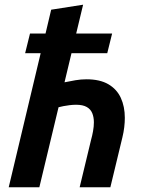

<svg xmlns="http://www.w3.org/2000/svg" viewBox="-20 -796 608 816"><path d="M17 0 152.8 -569.8H86.8L107.5 -653.5H173.5L197.5 -754.8L333.2 -776L303.8 -653.5H456.5L435.8 -569.8H283.8L254.2 -446.2Q277.5 -451.2 301.1 -455.1Q324.8 -459 347.5 -459Q404.5 -459 440.5 -438Q476.5 -417 493.5 -380Q510.5 -343 510.5 -295.2Q510.5 -276 508 -254.9Q505.5 -233.8 500.2 -212.2L449 0H318.5L367 -201.5Q372 -219.2 375.5 -238.9Q379 -258.5 379 -276.2Q379 -298 372.1 -314.9Q365.2 -331.8 348.8 -341.2Q332.2 -350.8 303.2 -350.8Q289.8 -350.8 275.6 -349Q261.5 -347.2 249.4 -344.9Q237.2 -342.5 228.8 -340.2L147.2 0Z"/></svg>

Font: Ubuntu Sans
Style: Italic
Weight: 400
Italic angle: -13.5°
Designer: Dalton Maag Ltd
Foundry: Dalton Maag Ltd
Version: Version 1.006